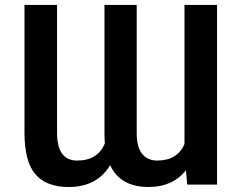

<svg xmlns="http://www.w3.org/2000/svg" viewBox="-20 -747 977 777"><path d="M425.8 -78.6Q372.6 9.8 257.8 9.8Q168 9.8 123.5 -41.5Q79.1 -92.8 79.1 -210.4V-727.1H210.9V-210.4Q210.9 -97.2 292 -97.2Q376 -97.2 404.3 -167Q402.8 -187.5 402.8 -210.4V-727.1H533.2V-210.4Q533.2 -150.4 555.7 -123.8Q578.1 -97.2 615.7 -97.2Q698.2 -97.2 726.6 -164.6V-727.1H858.4V0H737.8L732.4 -57.6Q678.2 9.8 581.5 9.8Q466.3 9.8 425.8 -78.6Z"/></svg>

Font: Interop SemBd
Style: Regular
Weight: 600
Designer: Rasmus Andersson, Google, Jang Haemin
Foundry: jhaemin
Version: Version 1.007